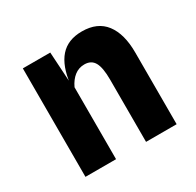

<svg xmlns="http://www.w3.org/2000/svg" viewBox="-126 -697 853 837"><g transform="rotate(-30 300.0 -278.5)"><path d="M77.5 0V-546H215.5L228 -340L222 -381.5Q232 -469 270.8 -513Q309.5 -557 380.5 -557Q458.5 -557 497.5 -505.8Q536.5 -454.5 536.5 -361.5V0H382.5V-313.5Q382.5 -373.5 367.5 -400.2Q352.5 -427 318 -427Q289.5 -427 267.8 -410Q246 -393 231.5 -362V0Z"/></g></svg>

Font: Spline Sans Mono
Style: Regular
Weight: 400
Monospace: yes
Designer: Eben Sorkin, Mirko Velimirovic
Foundry: Sorkin Type
Version: Version 1.004